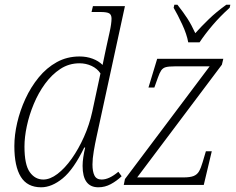

<svg xmlns="http://www.w3.org/2000/svg" viewBox="-20 -786 1003 816"><path d="M155 10Q96 10 68.5 -34.5Q41 -79 41 -165Q41 -212 53 -264Q65 -316 88 -366Q111 -416 144.5 -457Q178 -498 221.5 -522Q265 -546 318 -546Q348 -546 373.5 -536.5Q399 -527 416 -510Q420 -530 424.5 -551Q429 -572 433 -591L446 -650Q450 -668 452 -682.5Q454 -697 454 -707Q454 -723 444.5 -729Q435 -735 407 -735H369L375 -760H511L390 -203Q384 -176 378.5 -143.5Q373 -111 373 -87Q373 -57 381.5 -40Q390 -23 412 -23Q444 -23 483 -56L497 -37Q476 -17 451 -3.5Q426 10 398 10Q331 10 331 -81Q331 -98 334 -118Q337 -138 342 -159H338Q293 -66 246.5 -28Q200 10 155 10ZM164 -23Q193 -23 224.5 -47Q256 -71 285 -112Q314 -153 337 -204.5Q360 -256 372 -311L407 -474Q393 -495 369 -506Q345 -517 318 -517Q273 -517 236.5 -493Q200 -469 171.5 -430Q143 -391 123.5 -344Q104 -297 94 -250Q84 -203 84 -163Q84 -86 106.5 -54.5Q129 -23 164 -23ZM506 0 511 -25 871 -504H723Q697 -504 684.5 -500.5Q672 -497 665 -486.5Q658 -476 651 -456L636 -414H611L648 -536H929L923 -511L563 -32H760Q788 -32 803 -38Q818 -44 826 -58Q834 -72 841 -96L855 -143H880L846 0ZM780 -606Q774 -640 754.5 -682Q735 -724 718 -753L721 -766H734Q760 -733 777 -706.5Q794 -680 810 -645Q836 -674 867.5 -704.5Q899 -735 942 -766H959L956 -753Q916 -717 884 -679.5Q852 -642 828 -606Z"/></svg>

Font: Noto Serif ExtraLight
Style: Italic
Weight: 200
Italic angle: -12°
Designer: Monotype Design Team
Foundry: Monotype Imaging Inc.
Version: Version 2.014; ttfautohint (v1.8.4.7-5d5b)